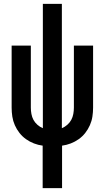

<svg xmlns="http://www.w3.org/2000/svg" viewBox="-20 -755 540 990"><path d="M200 215V-4Q177 -7 155 -15.5Q133 -24 114 -37.5Q95 -51 80.5 -69.5Q66 -88 56.5 -109.5Q47 -131 43.5 -154Q40 -177 40 -200V-520H139V-200Q139 -184 142 -167.5Q145 -151 152.5 -137Q160 -123 173 -111.5Q186 -100 201 -94V-735H299V-94Q314 -100 327 -111.5Q340 -123 347.5 -137Q355 -151 358 -167.5Q361 -184 361 -200V-520H460V-200Q460 -177 456.5 -154Q453 -131 443.5 -109.5Q434 -88 419.5 -69.5Q405 -51 386 -37.5Q367 -24 345 -15.5Q323 -7 300 -4V215Z"/></svg>

Font: Zed Mono Semibold
Style: Regular
Weight: 600
Monospace: yes
Designer: Belleve Invis
Foundry: Belleve Invis
Version: Version 1.0.0; ttfautohint (v1.8.4)